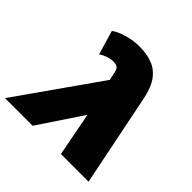

<svg xmlns="http://www.w3.org/2000/svg" viewBox="-257 -923 1095 1095"><g transform="rotate(45 290.5 -375.5)"><path d="M383 0 332 -265 155 0H-68L281 -496L273 -535Q269 -560 259.5 -572.5Q250 -585 220 -585Q200 -585 177 -577Q154 -569 135 -556L92 -702Q124 -725 173 -738Q222 -751 267 -751Q325 -751 370.5 -734Q416 -717 447 -675Q478 -633 493 -558L606 0Z"/></g></svg>

Font: Montserrat Black
Style: Italic
Weight: 900
Italic angle: -11.3°
Designer: Julieta Ulanovsky
Foundry: Julieta Ulanovsky
Version: Version 9.000; ttfautohint (v1.8.4.7-5d5b)